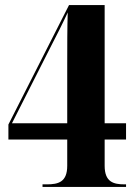

<svg xmlns="http://www.w3.org/2000/svg" viewBox="-20 -734 536 754"><path d="M147 0H475V-10H469C426 -10 391 -19 391 -83V-186H475V-250H391V-714H251L13 -245V-186H244V-83C244 -19 209 -10 164 -10H147ZM27 -250 178 -548C196 -582 231 -652 246 -685C244 -627 244 -549 244 -476V-250Z"/></svg>

Font: Noto Serif Display Condensed ExtraBold
Style: Regular
Weight: 800
Width: 3
Designer: Monotype Design Team
Foundry: Monotype Imaging Inc.
Version: Version 2.009